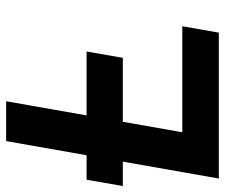

<svg xmlns="http://www.w3.org/2000/svg" viewBox="-74 -660 733 626"><g transform="rotate(-90 293.0 -346.5)"><path d="M0 -313 20.5 -431.2H438.5L418 -313ZM24.4 0 146.5 -693.4H276.4L154.3 0ZM24.4 0 45.4 -119.1H521L500 0Z"/></g></svg>

Font: Cascadia Code PL
Style: Italic
Weight: 400
Italic angle: -10°
Monospace: yes
Designer: Aaron Bell
Foundry: Saja Typeworks
Version: Version 2404.023